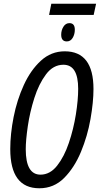

<svg xmlns="http://www.w3.org/2000/svg" viewBox="-20 -999 536 1029"><path d="M191 10Q269 10 324 -45.5Q379 -101 414 -185.5Q449 -270 465 -361Q481 -452 481 -522Q481 -724 327 -724Q254 -724 199 -673.5Q144 -623 107.5 -543Q71 -463 53 -372Q35 -281 35 -200Q35 10 191 10ZM197 -63Q118 -63 118 -199Q118 -247 129 -322.5Q140 -398 164 -473.5Q188 -549 226.5 -600.5Q265 -652 320 -652Q399 -652 399 -523Q399 -463 386.5 -385Q374 -307 349 -233Q324 -159 286 -111Q248 -63 197 -63ZM243 -919H482L495 -979H255ZM338 -777Q358 -777 369.5 -796Q381 -815 381 -840Q381 -875 352 -875Q332 -875 320 -856Q308 -837 308 -813Q308 -777 338 -777Z"/></svg>

Font: Noto Sans UI Condensed
Style: Italic
Weight: 400
Width: 3
Italic angle: -12°
Designer: Monotype Design Team
Foundry: Monotype Imaging Inc.
Version: Version 1.901